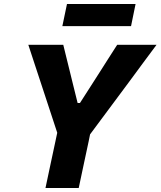

<svg xmlns="http://www.w3.org/2000/svg" viewBox="-20 -936 800 956"><path d="M206.5 0Q218.5 -57.5 230 -111Q241.5 -164.5 256 -232.5L265 -275L180.5 -532Q165.5 -577.5 152 -618.5Q138.5 -659.5 121 -713H295Q305 -671.5 312.5 -641.8Q320 -612 326.5 -585.2Q333 -558.5 341 -526L366.5 -423H378L442.5 -523.5Q464 -557 481.8 -585Q499.5 -613 518.5 -642.8Q537.5 -672.5 563.5 -713H759.5Q725.5 -667.5 691.5 -621.5Q657.5 -575.5 625.5 -532L428.5 -267L421.5 -232.5Q407 -164.5 395.5 -111Q384 -57.5 372 0ZM290.5 -806 313.5 -916H655L632.5 -806Z"/></svg>

Font: Commissioner
Style: Bold Italic
Weight: 700
Italic angle: -12°
Designer: Kostas Bartsokas
Foundry: Kostas Bartsokas
Version: Version 1.000; ttfautohint (v1.8.3)